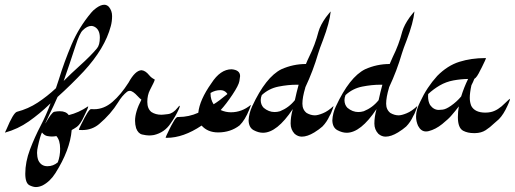

<svg xmlns="http://www.w3.org/2000/svg" viewBox="-76 -547 2134 796"><path d="M188 -211.4Q220.7 -244.1 252.9 -272.9Q301.3 -316.4 326.2 -346.7Q337.9 -360.8 337.9 -391.1Q337.9 -424.3 315.9 -436Q309.6 -439.5 302.7 -439.5Q285.2 -439.5 267.1 -421.4Q253.9 -409.7 236.3 -354.5Q212.9 -282.2 188 -211.4ZM120.6 142.1Q145 142.1 163.6 126Q173.3 100.6 173.3 69.8Q173.3 34.2 157.7 17.1Q148.4 19 139.2 19Q131.8 19 120.4 17.1Q108.9 15.1 98.6 2.9L98.1 2Q90.3 17.6 81.1 60.1Q77.6 74.2 77.6 86.9Q77.6 102.5 82.5 116.7Q93.8 142.1 120.6 142.1ZM72.8 228.5Q62 228.5 47.4 221.7Q28.8 213.4 28.8 172.9Q28.8 124.5 48.3 72.8Q67.9 21 93.8 -28.3Q115.2 -69.3 133.8 -118.7L128.4 -113.8Q88.9 -75.7 43.5 -43.7Q-2 -11.7 -55.7 2.9Q-54.7 2 -49.3 -10.7Q-21 -78.6 -5.9 -83.5Q41 -95.7 80.6 -121.8Q120.1 -147.9 155.8 -181.2L167.5 -216.3Q190.4 -291 220.7 -362.3Q251 -433.6 302.2 -494.6Q309.1 -503.4 322.3 -513.2Q341.3 -527.3 356.4 -527.3Q366.7 -527.3 375 -519Q388.7 -502.9 388.7 -480.5Q388.7 -458 383.3 -438.5Q358.9 -346.2 271 -251Q219.2 -195.8 162.6 -145Q146.5 -107.9 128.9 -72.8Q128.4 -72.8 112.8 -37.6Q112.8 -36.1 112.3 -35.2Q136.7 -79.1 148.4 -83.5Q161.1 -85.9 171.9 -85.9Q197.8 -85.9 209 -69.8Q250 -79.6 289.1 -106L289.6 -106.4V-105.5Q289.6 -98.6 271.5 -63Q257.8 -32.7 243.2 -21.5Q234.4 -15.1 221.2 -7.8Q214.4 75.2 153.3 171.4Q131.3 206.1 99.6 222.2Q85.4 228.5 72.8 228.5Z M542 14.6Q530.8 14.6 513.7 10.7Q496.6 6.8 488.3 -15.6Q483.9 -30.8 483.9 -46.4Q483.9 -83.5 510.3 -133.8Q502.9 -139.2 495.1 -147.9Q474.6 -170.4 461.9 -170.4Q456.5 -170.4 451.2 -167Q429.7 -149.9 413.6 -122.6Q383.8 -74.2 335 -32.7Q305.2 -7.8 265.1 -7.8L251.5 -8.3L251 -9.3Q251 -12.2 260.3 -30.8Q291.5 -94.7 301.3 -94.7L314 -94.2Q355 -94.2 390.1 -124.5Q425.3 -154.8 457 -204.6Q484.4 -254.9 510.7 -255.9Q526.9 -254.4 542 -235.8Q551.3 -224.1 564.9 -217.8Q565.4 -217.3 565.4 -216.3Q565.4 -211.4 545.9 -174.3Q534.7 -152.8 534.7 -124.5Q534.7 -96.2 551.8 -82.5Q569.3 -71.3 592.8 -71.3Q600.1 -71.3 620.8 -74Q641.6 -76.7 659.7 -99.6Q667 -108.9 668.9 -108.9Q669.4 -108.9 669.4 -107.4Q669.4 -104.5 666 -95.7Q651.4 -63.5 630.9 -34.7Q606 2.4 562.5 12.7Q552.2 14.6 542 14.6Z M615.7 24.4H610.8V23.9Q610.8 20 627.4 -13.2Q634.8 -28.3 642.1 -40.5Q653.8 -62 660.6 -62H665Q707 -62 746.1 -79.6Q751.5 -132.8 800.3 -201.7Q837.4 -259.8 884.3 -259.8Q919.4 -256.8 919.4 -231.4Q919.4 -228.5 916.5 -210.9Q913.6 -193.4 887.7 -154.5Q861.8 -115.7 838.9 -90.8Q859.4 -81.5 881.3 -81.5Q926.3 -81.5 963.4 -111.8L963.9 -112.3V-111.3Q963.9 -108.9 957.5 -92.8Q939.9 -49.3 917.5 -27.3Q879.9 2 828.1 2Q785.2 2 759.8 -26.4Q684.1 24.4 615.7 24.4ZM809.6 -114.7Q831.1 -127.4 866.7 -157.2L864.3 -161.1Q854 -173.3 837.9 -173.3Q815.9 -173.3 796.9 -161.6V-158.2Q796.9 -134.3 809.6 -114.7Z M1175.3 19.5Q1159.2 19.5 1145.5 7.8Q1128.9 -9.8 1128.9 -34.7Q1128.9 -62 1137.2 -92.3L1137.7 -94.7Q1072.3 3.4 1014.2 3.4Q995.6 3.4 975.6 -7.3Q955.6 -18.1 954.6 -47.9Q956.1 -78.1 969.7 -106.9Q1025.9 -227.5 1090.3 -259.8Q1139.2 -281.7 1192.4 -281.7Q1198.2 -296.4 1205.1 -310.5Q1230.5 -361.3 1244.6 -416.5Q1252.4 -443.4 1275.4 -475.6L1288.1 -491.7Q1293.9 -499 1294.4 -499Q1294.9 -499 1294.9 -498.5Q1290.5 -453.6 1263.2 -381.3Q1249 -345.2 1243.2 -325.7Q1222.2 -253.4 1189.9 -185.1Q1189.5 -184.1 1189.5 -182.6Q1177.7 -143.6 1177.7 -117.2Q1177.7 -92.3 1195.3 -78.6Q1212.4 -68.8 1229.5 -68.8Q1241.7 -68.8 1262.7 -77.4Q1283.7 -85.9 1306.2 -106.9L1306.6 -107.4V-106.4Q1306.6 -105.5 1304.2 -98.1L1296.9 -79.1L1294.4 -73.7Q1292 -70.3 1290 -65.9Q1278.8 -41 1260.7 -22.5Q1247.6 -10.7 1227.1 2Q1198.2 19.5 1175.3 19.5ZM1062.5 -82.5Q1073.2 -82.5 1085 -85.9Q1121.6 -100.6 1146.5 -131.8Q1153.3 -164.1 1162.1 -195.8H1153.8Q1118.2 -195.8 1078.6 -188Q1039.1 -180.2 1009.3 -152.8Q1004.9 -141.6 1004.9 -132.3Q1004.9 -112.8 1017.1 -100.1Q1038.1 -82.5 1062.5 -82.5Z M1522.5 19.5Q1506.3 19.5 1492.7 7.8Q1476.1 -9.8 1476.1 -34.7Q1476.1 -62 1484.4 -92.3L1484.9 -94.7Q1419.4 3.4 1361.3 3.4Q1342.8 3.4 1322.8 -7.3Q1302.7 -18.1 1301.8 -47.9Q1303.2 -78.1 1316.9 -106.9Q1373 -227.5 1437.5 -259.8Q1486.3 -281.7 1539.6 -281.7Q1545.4 -296.4 1552.2 -310.5Q1577.6 -361.3 1591.8 -416.5Q1599.6 -443.4 1622.6 -475.6L1635.3 -491.7Q1641.1 -499 1641.6 -499Q1642.1 -499 1642.1 -498.5Q1637.7 -453.6 1610.4 -381.3Q1596.2 -345.2 1590.3 -325.7Q1569.3 -253.4 1537.1 -185.1Q1536.6 -184.1 1536.6 -182.6Q1524.9 -143.6 1524.9 -117.2Q1524.9 -92.3 1542.5 -78.6Q1559.6 -68.8 1576.7 -68.8Q1588.9 -68.8 1609.9 -77.4Q1630.9 -85.9 1653.3 -106.9L1653.8 -107.4V-106.4Q1653.8 -105.5 1651.4 -98.1L1644 -79.1L1641.6 -73.7Q1639.2 -70.3 1637.2 -65.9Q1626 -41 1607.9 -22.5Q1594.7 -10.7 1574.2 2Q1545.4 19.5 1522.5 19.5ZM1409.7 -82.5Q1420.4 -82.5 1432.1 -85.9Q1468.8 -100.6 1493.7 -131.8Q1500.5 -164.1 1509.3 -195.8H1501Q1465.3 -195.8 1425.8 -188Q1386.2 -180.2 1356.4 -152.8Q1352.1 -141.6 1352.1 -132.3Q1352.1 -112.8 1364.3 -100.1Q1385.3 -82.5 1409.7 -82.5Z M1893.6 4.9H1888.7Q1862.8 4.9 1844.2 -4.9Q1822.3 -16.6 1822.3 -61.5Q1822.3 -84 1826.2 -106Q1812 -86.9 1796.9 -69.8Q1784.7 -54.7 1757.3 -32.7Q1730 -10.7 1701.2 -3.4Q1695.3 -2 1689.9 -2Q1669.4 -2 1657.2 -25.4Q1648.9 -44.4 1648.9 -63.5Q1648.9 -92.3 1666.5 -126Q1693.4 -184.6 1736.8 -232.4Q1779.3 -275.4 1828.6 -290.8Q1877.9 -306.2 1935.1 -306.2H1938.5V-305.7Q1938.5 -301.8 1921.9 -268.6L1915 -255.4Q1900.9 -225.6 1890.6 -220.2Q1885.3 -206.5 1878.4 -193.4Q1871.6 -162.6 1871.6 -141.1Q1871.6 -123.5 1877.9 -107.9Q1892.6 -80.1 1936.5 -80.1Q1948.2 -80.1 1959 -82.5Q1988.3 -88.9 2018.6 -120.1Q2036.6 -137.7 2038.6 -137.7V-137.2Q2038.6 -132.8 2032.2 -118.2Q2029.8 -113.3 2028.3 -109.4Q2011.7 -72.3 1992.2 -52.7L1972.7 -35.6Q1955.6 -19 1937.5 -7.3Q1919.4 4.4 1893.6 4.9ZM1743.2 -91.3Q1745.6 -91.3 1759 -92.5Q1772.5 -93.8 1793.5 -108.4Q1817.4 -125 1835.9 -147Q1847.7 -185.1 1864.7 -219.7Q1834 -219.2 1803.7 -213.6Q1773.4 -208 1747.3 -192.9Q1721.2 -177.7 1699.2 -157.2Q1698.7 -152.8 1698.7 -147.9Q1698.7 -126.5 1707 -111.8Q1721.7 -91.3 1743.2 -91.3Z"/></svg>

Font: Terrible Cursive
Style: Regular
Weight: 400
Designer: GGBotNet
Foundry: GGBotNet
Version: 1.00